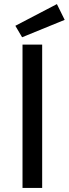

<svg xmlns="http://www.w3.org/2000/svg" viewBox="-20 -918 336 938"><path d="M258 -898 296 -821 88 -736 55 -792ZM186 -700V0H90V-700Z"/></svg>

Font: Magra
Style: Regular
Weight: 400
Designer: Viviana Monsalve
Foundry: Viviana Monsalve
Version: Version 1.001